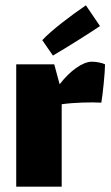

<svg xmlns="http://www.w3.org/2000/svg" viewBox="-20 -702 419 722"><path d="M356 -604 303 -682C247 -644 172 -587 139 -551L179 -493C234 -525 327 -584 356 -604ZM326 -470C290 -470 243 -435 205 -386H204L184 -460H41V0H212V-310C261 -317 325 -318 361 -316C366 -343 375 -430 375 -460C366 -465 344 -470 326 -470Z"/></svg>

Font: FilmFarsi Display
Style: Regular
Weight: 400
Designer: Borna Izadpanah
Foundry: Borna Izadpanah
Version: Version 1.000;PS 001.000;hotconv 1.0.88;makeotf.lib2.5.64775